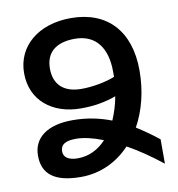

<svg xmlns="http://www.w3.org/2000/svg" viewBox="-83 -801 826 893"><g transform="rotate(-10 330.5 -354.5)"><path d="M163 -122C163 -155 187 -169 237 -169C272 -169 316 -159 364 -140C328 -101 283 -78 230 -78C188 -78 163 -93 163 -122ZM174 -511C174 -586 221 -628 312 -628C413 -628 461 -556 461 -447C461 -438 461 -430 461 -422C420 -405 356 -393 303 -393C220 -393 174 -435 174 -511ZM624 17V-98C588 -127 553 -151 520 -172C560 -244 583 -333 583 -431C583 -616 483 -726 310 -726C156 -726 52 -638 52 -511C52 -382 150 -304 285 -304C349 -304 402 -314 451 -332C444 -292 432 -256 418 -223C358 -246 299 -257 235 -257C120 -257 49 -209 49 -122C49 -35 105 10 230 10C322 10 402 -29 462 -93C515 -64 570 -26 624 17Z"/></g></svg>

Font: Noto Sans Armenian Semi
Style: Regular
Weight: 600
Designer: Monotype Design Team
Foundry: Monotype Imaging Inc.
Version: Version 1.901